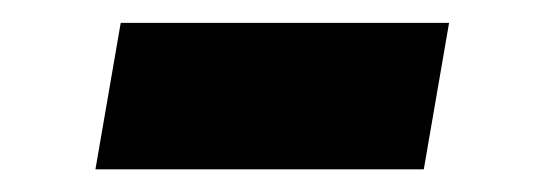

<svg xmlns="http://www.w3.org/2000/svg" viewBox="-20 -390 481 167"><path d="M348.6 -242.7H63L85 -370.1H370.6Z"/></svg>

Font: TypoPRO Roboto
Style: Italic
Weight: 900
Italic angle: -12°
Designer: Google
Version: Version 2.136; 2016